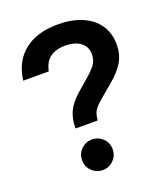

<svg xmlns="http://www.w3.org/2000/svg" viewBox="-129 -776 762 876"><g transform="rotate(-20 251.5 -337.5)"><path d="M167.5 -210.8Q167.5 -245 175.4 -271.2Q183.3 -297.5 200.4 -320.4Q217.5 -343.3 245 -366.7L289.2 -405Q321.7 -432.5 337.5 -453.3Q353.3 -474.2 353.3 -504.2Q353.3 -540.8 325.8 -561.7Q298.3 -582.5 251.7 -582.5Q205.8 -582.5 177.9 -561.7Q150 -540.8 141.7 -497.5H17.5Q29.2 -588.3 90.4 -636.7Q151.7 -685 252.5 -685Q320 -685 370 -663.8Q420 -642.5 447.5 -602.5Q475 -562.5 475 -507.5Q475 -458.3 453.3 -422.5Q431.7 -386.7 385.8 -348.3L328.3 -300Q298.3 -275 287.5 -257.5Q276.7 -240 275 -210.8ZM220 10Q189.2 10 167.5 -11.7Q145.8 -33.3 145.8 -64.2Q145.8 -95.8 167.5 -117.1Q189.2 -138.3 220 -138.3Q250.8 -138.3 272.5 -117.1Q294.2 -95.8 294.2 -64.2Q294.2 -33.3 272.5 -11.7Q250.8 10 220 10Z"/></g></svg>

Font: Funnel Display SemiBold
Style: Regular
Weight: 600
Designer: NORD ID, Kristian Moeller
Foundry: Dicotype
Version: Version 1.000